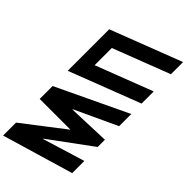

<svg xmlns="http://www.w3.org/2000/svg" viewBox="-167 -1243 1785 1785"><g transform="rotate(-45 725.0 -351.0)"><path d="M678.7 0.1H838.5L505.4 -701.1H335.4L335.8 -296.5L24.3 -701.1H-145.7L61.6 0.1H221.4L94.4 -415.5H98.7L400.8 -4.1H496L481.2 -415.5H485.4Z M918.5 -561.9H1144.6L1360.7 -0.9H1520.5L1250.4 -702.1H1090.6H864.5H704.7L974.8 -0.9H1134.6Z"/></g></svg>

Font: Hussar
Style: BdOpOblFour
Weight: 700
Foundry: Cannot Into Space Fonts
Version: Version 2.00